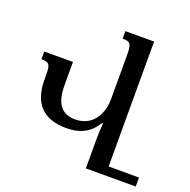

<svg xmlns="http://www.w3.org/2000/svg" viewBox="-127 -838 954 962"><g transform="rotate(20 350.5 -357.0)"><path d="M381 -714V-674C423 -674 430 -664 430 -601V-371C430 -282 383 -212 295 -212C225 -212 187 -254 187 -357V-479H34V-438C75 -438 83 -428 83 -375V-349C83 -217 148 -156 269 -156C346 -156 395 -186 429 -241H434C432 -214 430 -186 430 -158V0H696V-48H534V-714Z"/></g></svg>

Font: Noto Serif Armenian SemiCondensed Medium
Style: Regular
Weight: 500
Width: 4
Designer: Monotype Design Team
Foundry: Monotype Imaging Inc.
Version: Version 2.008